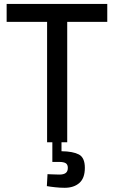

<svg xmlns="http://www.w3.org/2000/svg" viewBox="-20 -707 566 954"><path d="M214 0V-598.2H13V-687.4H513V-598.2H314V0ZM301.4 226.1Q278 226.1 253 223.3Q228 220.6 212.8 217.7L216.1 158.3Q220.4 158.7 232.4 159.1Q244.3 159.4 256.9 159.9Q269.5 160.4 275.3 160.4Q296 160.4 306.5 152.6Q317 144.8 317 127Q317 110.3 306.5 103.9Q296 97.6 275.3 97.6H240.1V-1H285.6V44.4Q342.4 45.1 372 60.6Q401.6 76.2 401.6 127Q401.6 178.3 374.2 202.2Q346.8 226.1 301.4 226.1Z"/></svg>

Font: TitilliumWeb ExtraLight
Style: Regular
Weight: 400
Designer: Mohamed Gaber, Accademia di Belle Arti di Urbino and others
Foundry: Kief Type Foundry, Accademia di Belle Arti di Urbino and others
Version: Version 3.000; ttfautohint (v1.8.2)